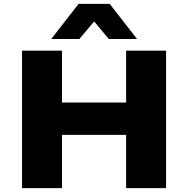

<svg xmlns="http://www.w3.org/2000/svg" viewBox="-20 -965 966 985"><path d="M93 0V-705H298V-439H627V-705H832V0H627V-273H298V0ZM243 -765 383 -945H543L683 -765H538L463 -855L387 -765Z"/></svg>

Font: Nunito Sans 7pt SemiExpanded Black
Style: Regular
Weight: 900
Width: 6
Designer: Vernon Adams
Foundry: Vernon Adams
Version: Version 3.101;gftools[0.9.27]